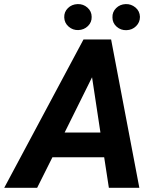

<svg xmlns="http://www.w3.org/2000/svg" viewBox="-71 -900 748 920"><path d="M428.2 -146.5H180.2L106.9 0H-50.8L329.1 -710.9H461.4L596.7 0H450.7ZM238.8 -265.1H410.2L370.1 -529.8ZM236.8 -816.4Q235.8 -842.8 254.4 -861.1Q272.9 -879.4 300.8 -880.4Q328.1 -881.3 348.1 -863.5Q368.2 -845.7 368.2 -819.3Q369.1 -793.5 350.3 -775.1Q331.5 -756.8 304.2 -755.9Q278.3 -754.9 258.1 -772.2Q237.8 -789.6 236.8 -816.4ZM467.8 -816.4Q466.8 -842.8 485.4 -861.1Q503.9 -879.4 531.2 -880.4Q557.1 -881.3 577.9 -864.3Q598.6 -847.2 599.6 -819.3Q599.6 -793 581.1 -774.7Q562.5 -756.3 535.2 -755.4Q507.8 -754.4 487.8 -772.2Q467.8 -790 467.8 -816.4Z"/></svg>

Font: RobotoDraft
Style: Bold Italic
Weight: 700
Italic angle: -12°
Version: Version 2.001150; 2014